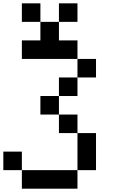

<svg xmlns="http://www.w3.org/2000/svg" viewBox="-20 -1020 707 1151"><path d="M333.3 -333.3H222.2V-444.4H333.3ZM444.4 -888.9H333.3V-1000H444.4ZM333.3 -777.8H444.4V-666.7H111.1V-777.8H222.2V-888.9H333.3ZM222.2 -888.9H111.1V-1000H222.2ZM555.6 0H444.4V-222.2H555.6ZM555.6 -555.6H444.4V-666.7H555.6ZM444.4 -444.4H333.3V-555.6H444.4ZM444.4 -222.2H333.3V-333.3H444.4ZM111.1 0H0V-111.1H111.1ZM444.4 111.1H111.1V0H444.4Z"/></svg>

Font: Pixeloid Sans
Style: Regular
Weight: 400
Designer: GGBotNet
Foundry: GGBotNet
Version: 0.5